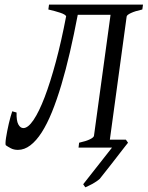

<svg xmlns="http://www.w3.org/2000/svg" viewBox="-20 -635 635 826"><path d="M314.5 -571.3Q298.3 -486.3 280.8 -410.4Q263.2 -334.5 243.9 -269.8Q224.6 -205.1 203.6 -153.3Q182.6 -101.6 159.4 -65.4Q136.2 -29.3 110.6 -9.8Q85 9.8 57.1 9.8Q39.6 9.8 26.6 2.9Q13.7 -3.9 5.4 -9.8Q3.4 -11.2 3.7 -20Q3.9 -28.8 5.9 -42Q7.8 -55.2 11 -71Q14.2 -86.9 17.8 -102.8Q21.5 -118.7 25.4 -132.8Q29.3 -147 32.7 -156.2L51.3 -150.9Q50.3 -115.7 58.8 -99.9Q67.4 -84 80.6 -84Q100.6 -84 124.3 -118.9Q147.9 -153.8 172.1 -217Q196.3 -280.3 220.2 -368.9Q244.1 -457.5 264.6 -565.4Q260.3 -573.2 238.8 -580.3Q217.3 -587.4 188 -594.2L190.9 -615.2H595.2L592.3 -594.2Q561.5 -587.4 543.7 -579.1Q525.9 -570.8 524.9 -564L452.6 -34.2H521.5L530.8 -21Q527.8 -17.6 519.3 -6.6Q510.7 4.4 499 19.5Q487.3 34.7 473.9 52Q460.4 69.3 448 85.2Q435.5 101.1 425 114.3Q414.6 127.4 409.2 134.3Q402.8 140.1 394.8 145.5Q386.7 150.9 378.2 155.8Q369.6 160.6 361.3 164.3Q353 168 347.2 170.9Q344.7 167.5 342.8 164.8Q340.8 162.1 337.9 157.7L461.9 0H317.9L320.3 -21Q351.1 -27.8 367.2 -35.9Q383.3 -43.9 384.3 -50.8L455.6 -571.3Z"/></svg>

Font: Gentium Plus
Style: Italic
Weight: 400
Italic angle: -8°
Designer: J. Victor Gaultney, Annie Olsen, Iska Routamaa
Foundry: SIL International
Version: Version 1.510